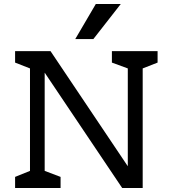

<svg xmlns="http://www.w3.org/2000/svg" viewBox="-20 -934 848 954"><path d="M444 -740H354L456 -914H580ZM763 -680V-623L689 -594V0H587L202 -573V-85L281 -55V0H55V-55L129 -85V-594L55 -623V-680H231L615 -108V-594L536 -623V-680Z"/></svg>

Font: Rhodium Libre
Style: Regular
Weight: 400
Designer: James Puckett
Foundry: Dunwich Type Founders
Version: Version 1.001; ttfautohint (v1.3)